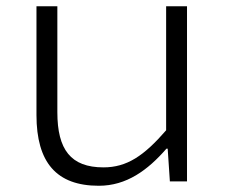

<svg xmlns="http://www.w3.org/2000/svg" viewBox="-20 -582 740 616"><path d="M97 -213C97 -61 161 14 297 14C386 14 454 -36 514 -105H518L525 0H580V-562H513V-164C442 -82 387 -45 312 -45C207 -45 164 -102 164 -222V-562H97Z"/></svg>

Font: Kawkab Mono Light
Style: Regular
Weight: 300
Monospace: yes
Designer: Abdullah Arif
Foundry: Abdullah Arif
Version: Version 1.000;PS 000.500;hotconv 1.0.88;makeotf.lib2.5.64775